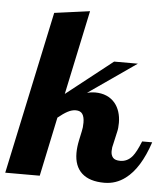

<svg xmlns="http://www.w3.org/2000/svg" viewBox="-89 -746 701 799"><g transform="rotate(5 261.0 -347.0)"><path d="M250 -107.9Q250 -131.8 255.9 -160.2L264.2 -199.2Q268.1 -214.4 268.1 -235.8Q268.1 -259.3 259.8 -271.7Q251.5 -284.2 231.9 -284.2Q215.8 -284.2 198.2 -274.9Q180.7 -265.6 158.2 -247.1L106 0H-38.1L106.9 -680.2L254.9 -700.2L180.2 -348.1L373 -500H472.2L272 -360.8Q289.1 -365.2 305.2 -365.2Q332.5 -365.2 353.3 -356.2Q374 -347.2 388.2 -330.6Q401.4 -314.9 408.2 -293.7Q415 -272.5 415 -248Q415 -225.1 411.1 -210L399.9 -160.2Q395 -144 395 -127.9Q395 -110.8 403.8 -100.8Q412.6 -90.8 434.1 -90.8Q463.9 -90.8 484.4 -115.2Q500 -133.8 518.1 -179.2H560.1Q523.4 -68.4 463.9 -23.9Q424.8 5.9 376 5.9Q314 5.9 282 -23.4Q250 -52.7 250 -107.9Z"/></g></svg>

Font: Pattaya
Style: Regular
Weight: 400
Designer: Pablo Impallari / Thai characters Designed by Thanarat Vachiruckul and Suppakit Chalermlarp
Foundry: Pablo Impallari
Version: Version 2.000